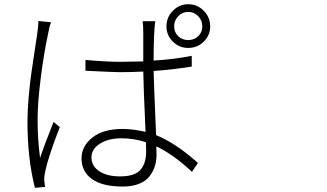

<svg xmlns="http://www.w3.org/2000/svg" viewBox="-20 -850 1540 905"><path d="M161.1 -751 220.7 -745.1Q211.9 -722.7 207 -692.4Q187.5 -603.5 172.4 -485.4Q157.2 -367.2 157.2 -284.2Q157.2 -194.3 168.9 -105.5Q187.5 -162.1 232.4 -275.4L261.7 -251Q206.1 -106.4 193.4 -43Q187.5 -16.6 188.5 0Q189.5 3.9 190.4 15.6Q191.4 27.3 192.4 31.2L144.5 35.2Q109.4 -103.5 109.4 -277.3Q109.4 -327.1 115.2 -393.6Q121.1 -460 127.9 -506.8Q134.8 -553.7 144.5 -617.7Q154.3 -681.6 156.2 -696.3Q161.1 -732.4 161.1 -751ZM668.9 -136.7Q668.9 -163.1 668 -179.7Q610.4 -198.2 553.7 -198.2Q491.2 -198.2 451.2 -172.9Q411.1 -147.5 411.1 -108.4Q411.1 -67.4 447.8 -43Q484.4 -18.6 545.9 -18.6Q614.3 -18.6 641.6 -48.8Q668.9 -79.1 668.9 -136.7ZM883.8 -586.9V-536.1Q784.2 -520.5 704.1 -515.6Q704.1 -483.4 715.8 -212.9Q806.6 -176.8 913.1 -82L884.8 -40Q798.8 -121.1 716.8 -160.2Q717.8 -146.5 717.8 -121.1Q717.8 -92.8 710.4 -68.4Q703.1 -43.9 686.5 -21Q669.9 2 637.2 15.6Q604.5 29.3 558.6 29.3Q462.9 29.3 413.6 -5.9Q364.3 -41 364.3 -103.5Q364.3 -161.1 415.5 -201.7Q466.8 -242.2 557.6 -242.2Q607.4 -242.2 666 -228.5Q656.2 -445.3 655.3 -512.7Q599.6 -509.8 544.9 -509.8Q517.6 -509.8 382.8 -516.6V-567.4Q483.4 -558.6 546.9 -558.6Q583 -558.6 655.3 -560.5V-692.4Q655.3 -734.4 652.3 -750H711.9Q704.1 -698.2 704.1 -564.5Q800.8 -570.3 883.8 -586.9ZM933.6 -725.6Q933.6 -753.9 914.1 -773.9Q894.5 -793.9 867.2 -793.9Q839.8 -793.9 820.3 -773.9Q800.8 -753.9 800.8 -725.6Q800.8 -698.2 819.8 -679.7Q838.9 -661.1 867.2 -661.1Q895.5 -661.1 914.6 -679.7Q933.6 -698.2 933.6 -725.6ZM867.2 -830.1Q910.2 -830.1 940.4 -799.3Q970.7 -768.6 970.7 -725.6Q970.7 -683.6 940.4 -653.8Q910.2 -624 867.2 -624Q825.2 -624 794.9 -653.8Q764.6 -683.6 764.6 -725.6Q764.6 -768.6 794.9 -799.3Q825.2 -830.1 867.2 -830.1Z"/></svg>

Font: Bpmf Zihi Sans Light
Style: Light
Weight: 300
Foundry: But Ko
Version: Version 1.320